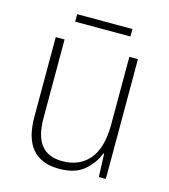

<svg xmlns="http://www.w3.org/2000/svg" viewBox="-101 -728 723 819"><g transform="rotate(15 261.0 -318.5)"><path d="M439 -529V0H408L404 -103H401Q385 -59 345.5 -24.5Q306 10 235 10Q76 10 76 -176V-529H115V-182Q115 -101 146.5 -63Q178 -25 239 -25Q315 -25 358 -76Q401 -127 401 -232V-529ZM383 -647V-614H139V-647Z"/></g></svg>

Font: Noto Sans Khmer SemiCondensed ExtraLight
Style: Regular
Weight: 200
Width: 4
Designer: Danh Hong and the Monotype Design Team
Foundry: Monotype Imaging Inc.
Version: Version 2.004; ttfautohint (v1.8.4.7-5d5b)